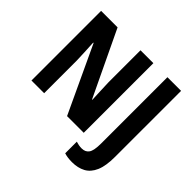

<svg xmlns="http://www.w3.org/2000/svg" viewBox="-214 -947 1392 1392"><g transform="rotate(45 481.5 -251.5)"><path d="M608 0H437L198 -511H194Q197 -459 199 -414Q201 -369 202 -333V0H72V-714H241L480 -213H483Q481 -263 479 -306Q477 -349 476 -385V-714H608ZM698 211Q651 211 618 200V81Q631 85 645.5 88Q660 91 677 91Q715 91 733.5 64.5Q752 38 752 -35V-714H892V-37Q892 56 868.5 110Q845 164 801.5 187.5Q758 211 698 211Z"/></g></svg>

Font: Noto Sans Condensed
Style: Bold
Weight: 700
Width: 3
Designer: Monotype Design Team
Foundry: Monotype Imaging Inc.
Version: Version 2.013; ttfautohint (v1.8.4.7-5d5b)